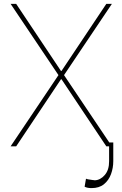

<svg xmlns="http://www.w3.org/2000/svg" viewBox="-20 -747 625 980"><path d="M62.5 -727.3 291.2 -384.9H294L522.7 -727.3H551.1L306.8 -363.6L551.1 0H522.7L294 -342.3H291.2L62.5 0H34.1L278.4 -363.6L34.1 -727.3ZM536.9 -19.9H558.2V75.3Q558.2 110.4 546.5 142Q534.8 173.7 510.5 193.4Q486.2 213.1 447.4 213.1Q425.4 213.1 411.9 206L419 164.8Q420.1 166.9 431.8 168.7Q443.5 170.5 453.1 171.9Q463.8 172.9 463.1 173.3Q491.8 172.6 514.6 146.5Q537.3 120.4 536.9 75.3Z"/></svg>

Font: Inter UI Thin
Style: Regular
Weight: 100
Designer: Rasmus Andersson
Foundry: rsms
Version: 3.2;8d6f07862